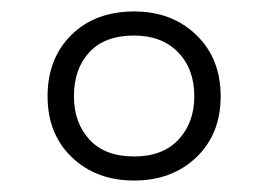

<svg xmlns="http://www.w3.org/2000/svg" viewBox="-20 -744 468 335"><path d="M214 -429Q148 -429 105.5 -469.5Q63 -510 63 -576Q63 -642 104.5 -683Q146 -724 214 -724Q280 -724 322.5 -683Q365 -642 365 -576Q365 -510 322.5 -469.5Q280 -429 214 -429ZM214 -471Q264 -471 291.5 -500.5Q319 -530 319 -576Q319 -624 290.5 -653Q262 -682 214 -682Q163 -682 136 -653Q109 -624 109 -576Q109 -530 136 -500.5Q163 -471 214 -471Z"/></svg>

Font: BC Sans Light
Style: Regular
Weight: 300
Designer: Monotype Design Team
Foundry: Monotype Imaging Inc.
Version: Version 2.000;GOOG;noto-source:20170915:90ef993387c0